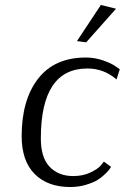

<svg xmlns="http://www.w3.org/2000/svg" viewBox="-20 -741 501 771"><path d="M448 -422Q397 -466 331 -466Q144 -466 144 -185Q144 -108 179.5 -71Q215 -34 274 -34Q313 -34 343.5 -48.5Q374 -63 386 -78L397 -92L426 -71Q424 -68 420.5 -62.5Q417 -57 403 -43Q389 -29 372 -18.5Q355 -8 325.5 1Q296 10 262 10Q171 10 119 -42.5Q67 -95 67 -194Q67 -340 133 -425Q199 -510 325 -510Q361 -510 395 -498Q429 -486 445 -474L461 -463ZM385 -721 446 -706 326 -571 289 -576Z"/></svg>

Font: ArsenalItalic
Style: Italic
Weight: 400
Italic angle: -9°
Designer: Andrij Shevchenko
Foundry: Stairsfor.com
Version: Version 1.000